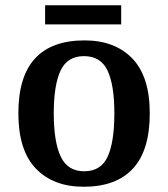

<svg xmlns="http://www.w3.org/2000/svg" viewBox="-20 -702 641 732"><path d="M299 10Q183 10 116.5 -59.5Q50 -129 50 -270Q50 -410 113.5 -479Q177 -548 302 -548Q418 -548 484.5 -479Q551 -410 551 -270Q551 -129 487 -59.5Q423 10 299 10ZM301 -49Q365 -49 390.5 -105Q416 -161 416 -270Q416 -378 390 -433Q364 -488 300 -488Q237 -488 211 -433Q185 -378 185 -270Q185 -161 211.5 -105Q238 -49 301 -49ZM152 -609V-682H442V-609Z"/></svg>

Font: Noto Naskh Arabic UI Semi
Style: Bold
Weight: 700
Designer: Monotype Design Team, David Williams, Mohamad Dakak and Nizar Qandah
Foundry: Monotype Imaging Inc.
Version: Version 2.014; ttfautohint (v1.8.4.7-5d5b)